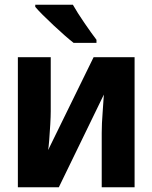

<svg xmlns="http://www.w3.org/2000/svg" viewBox="-20 -786 640 806"><path d="M385 -606V-619Q365 -645 334.5 -689.5Q304 -734 286 -766H128V-757Q152 -729 204.5 -680Q257 -631 289 -606ZM227 0 416 -389Q415 -367 411 -316.5Q407 -266 407 -228V0H545V-546H373L182 -156Q184 -166 186.5 -197Q189 -228 191 -263Q193 -298 193 -319V-546H55V0Z"/></svg>

Font: Noto Sans Mono UI
Style: Bold
Weight: 700
Designer: Monotype Design team
Foundry: Monotype Imaging Inc.
Version: 1.000